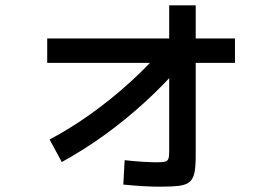

<svg xmlns="http://www.w3.org/2000/svg" viewBox="-20 -664 1040 724"><path d="M167 -138Q243 -178 319 -232Q395 -286 465 -349Q535 -412 593 -479L664 -420Q599 -345 525.5 -278Q452 -211 373.5 -154.5Q295 -98 213 -53ZM584 40Q554 40 519.5 38Q485 36 445 32L450 -60Q485 -56 517.5 -54Q550 -52 571 -52Q593 -52 602.5 -54.5Q612 -57 615 -65.5Q618 -74 618 -92V-644H718V-76Q718 -37 713.5 -14Q709 9 696 21Q683 33 656 36.5Q629 40 584 40ZM158 -427V-519H866V-427Z"/></svg>

Font: M PLUS 2 Thin Medium
Style: Regular
Weight: 500
Version: Version 1.001